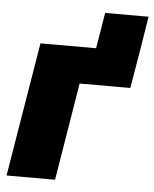

<svg xmlns="http://www.w3.org/2000/svg" viewBox="-51 -731 620 774"><g transform="rotate(5 259.5 -344.0)"><path d="M319.3 -542.5 343.3 -687.5H519L495.6 -542.5ZM495.6 -542.5 470.7 -395H265.6L200.7 0H4.4L94.2 -542.5Z"/></g></svg>

Font: Inter 16pt Black
Style: Italic
Weight: 900
Italic angle: -9.3988°
Version: Version 4.001;git-66647c0bb